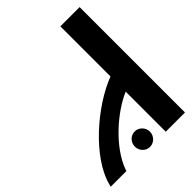

<svg xmlns="http://www.w3.org/2000/svg" viewBox="-241 -984 1108 1108"><g transform="rotate(-45 313.5 -430.0)"><path d="M452 0H609V-860H452V-451C280 -386 51 -192 6 -12L3 0H131L133 -7C182 -147 340 -280 452 -327ZM326 -128C292 -128 265 -99 265 -65C265 -31 292 -2 326 -2C360 -2 388 -31 388 -65C388 -99 360 -128 326 -128Z"/></g></svg>

Font: Ny Stormning
Style: Sv
Weight: 900
Designer: Robert Jablonski, Mew Too
Foundry: Cannot Into Space Fonts
Version: Version 0.90